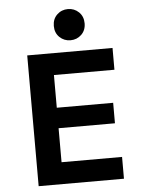

<svg xmlns="http://www.w3.org/2000/svg" viewBox="-61 -970 761 1018"><g transform="rotate(-5 320.0 -461.0)"><path d="M235 -580V-406H535V-297H235V-116H557V0H103V-696H557V-580ZM257 -839Q257 -876 281 -899Q305 -922 339 -922Q373 -922 397 -899Q421 -876 421 -839Q421 -802 397 -779Q373 -756 339 -756Q305 -756 281 -779Q257 -802 257 -839Z"/></g></svg>

Font: AmikoBold
Style: Bold
Weight: 700
Designer: Pablo Impallari, Rodrigo Fuenzalida, Andres Torresi
Foundry: Impallari Type
Version: Version 1.000; ttfautohint (v1.3)